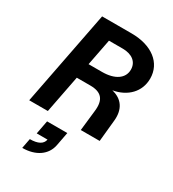

<svg xmlns="http://www.w3.org/2000/svg" viewBox="-231 -823 1108 1232"><g transform="rotate(30 323.0 -206.5)"><path d="M19 0H157L211 -278H311C394 -278 428 -239 418 -152L401 0H541L557 -162C565 -248 526 -304 449 -322C553 -340 622 -411 622 -508C622 -624 524 -700 373 -700H155ZM333 -391H233L271 -587H373C443 -587 486 -552 486 -496C486 -431 427 -391 333 -391ZM147 214 133 287C232 287 302 239 317 160L336 60H186L167 160H247C240 196 206 214 147 214Z"/></g></svg>

Font: Uncut Sans
Style: Bold Italic
Weight: 700
Italic angle: -11°
Designer: Kasper Nordkvist
Foundry: UNCUT.wtf
Version: Version 1.304;Glyphs 3.2 (3246)